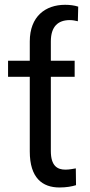

<svg xmlns="http://www.w3.org/2000/svg" viewBox="-20 -786 381 815"><path d="M296.9 -528.3H195.8V-609.9C195.8 -674.3 227.1 -700.7 276.4 -700.7C288.1 -700.7 300.8 -698.2 310.5 -695.8L312 -757.8C295.9 -763.2 275.9 -765.6 256.3 -765.6C173.3 -765.6 106.4 -716.8 106.4 -609.9V-528.3H14.2V-460H106.4V-143.1C106.4 -30.8 159.7 9.8 232.4 9.8C262.2 9.8 285.6 5.4 302.7 0L301.8 -71.3C290.5 -69.3 273.9 -65.9 257.8 -65.9C223.6 -65.9 195.8 -81.5 195.8 -145V-460H296.9Z"/></svg>

Font: Bert Sans
Style: Regular
Weight: 400
Designer: Christian Robertson (Google), Cristiano Sobral
Foundry: Google, Cristiano Sobral
Version: Version 3.101